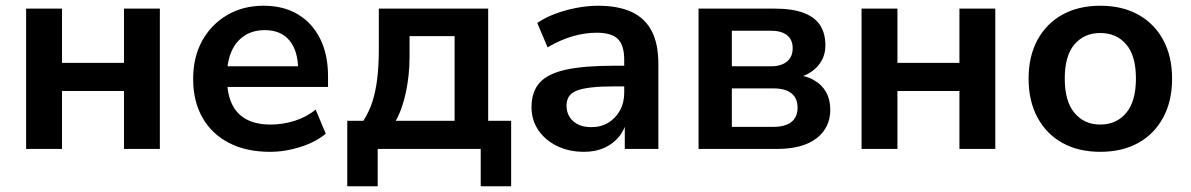

<svg xmlns="http://www.w3.org/2000/svg" viewBox="-20 -519 4149 669"><path d="M71 0V-489H196V-300H412V-489H537V0H412V-202H196V0Z M921 10Q838 10 778 -21Q718 -52 685.5 -109Q653 -166 653 -244Q653 -320 684.5 -377Q716 -434 771.5 -466.5Q827 -499 898 -499Q968 -499 1018 -469Q1068 -439 1095.5 -384Q1123 -329 1123 -253V-216H754V-288H1035L1019 -273Q1019 -341 989 -377.5Q959 -414 903 -414Q861 -414 831.5 -394.5Q802 -375 786.5 -339.5Q771 -304 771 -255V-248Q771 -193 788 -157Q805 -121 839 -103Q873 -85 923 -85Q964 -85 1005 -97.5Q1046 -110 1080 -137L1115 -53Q1080 -24 1027 -7Q974 10 921 10Z M1190 130V-98H1246Q1266 -129 1277.5 -164.5Q1289 -200 1294.5 -245.5Q1300 -291 1300 -350V-489H1681V-98H1761V130H1655V0H1296V130ZM1359 -98H1564V-393H1407V-321Q1407 -258 1394.6 -198.9Q1382.3 -139.9 1359 -98Z M2015 10Q1962 10 1920.5 -10.5Q1879 -31 1855.5 -66Q1832 -101 1832 -145Q1832 -199 1860 -230.5Q1888 -262 1951 -276Q2014 -290 2120 -290H2170V-218H2121Q2074 -218 2042 -214.5Q2010 -211 1990.5 -203.5Q1971 -196 1962.5 -183Q1954 -170 1954 -151Q1954 -118 1977 -97Q2000 -76 2041 -76Q2074 -76 2099.5 -91.5Q2125 -107 2140 -134Q2155 -161 2155 -196V-311Q2155 -361 2133 -383Q2111 -405 2059 -405Q2018 -405 1975 -392.5Q1932 -380 1888 -354L1852 -439Q1878 -457 1913.5 -470.5Q1949 -484 1988.5 -491.5Q2028 -499 2063 -499Q2135 -499 2181.5 -477Q2228 -455 2251 -410.5Q2274 -366 2274 -296V0H2157V-104H2165Q2158 -69 2137.5 -43.5Q2117 -18 2086 -4Q2055 10 2015 10Z M2414 0V-489H2678Q2741 -489 2780.5 -474Q2820 -459 2838 -430.5Q2856 -402 2856 -361Q2856 -315 2824.5 -283.5Q2793 -252 2741 -245V-259Q2785 -257 2814 -241Q2843 -225 2858 -198.5Q2873 -172 2873 -137Q2873 -74 2825 -37Q2777 0 2686 0ZM2530 -77H2675Q2716 -77 2737.5 -94Q2759 -111 2759 -144Q2759 -177 2737.5 -194Q2716 -211 2675 -211H2530ZM2530 -288H2666Q2702 -288 2722 -304.5Q2742 -321 2742 -351Q2742 -381 2722 -396.5Q2702 -412 2666 -412H2530Z M2982 0V-489H3107V-300H3323V-489H3448V0H3323V-202H3107V0Z M3814 10Q3737.9 10 3681.9 -21Q3626 -52 3595 -109.5Q3564 -167 3564 -245Q3564 -323 3595 -380Q3626 -437 3681.9 -468Q3737.9 -499 3814 -499Q3890.1 -499 3946.1 -468Q4002 -437 4033 -379.8Q4064 -322.6 4064 -245Q4064 -167 4033 -109.5Q4002 -52 3946.1 -21Q3890.1 10 3814 10ZM3813.6 -85Q3870 -85 3904 -125.5Q3938 -166 3938 -245.5Q3938 -325 3904 -364.5Q3870 -404 3813.6 -404Q3758 -404 3724 -364.5Q3690 -325 3690 -245.5Q3690 -166 3724 -125.5Q3758 -85 3813.6 -85Z"/></svg>

Font: Nunito Sans 12pt ExtraLight
Style: Regular
Weight: 200
Designer: Vernon Adams
Foundry: Vernon Adams
Version: Version 3.101;gftools[0.9.27]